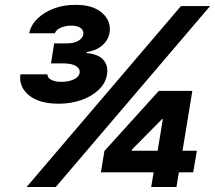

<svg xmlns="http://www.w3.org/2000/svg" viewBox="-20 -752 865 772"><path d="M216.3 -335Q137.7 -335 96.4 -368.9Q55.2 -402.8 62 -453.1H170.9Q170.4 -439 186.3 -430.9Q202.1 -422.9 226.6 -422.9Q255.4 -422.9 276.4 -432.6Q297.4 -442.4 300.3 -459Q302.7 -475.1 286.6 -485.8Q270.5 -496.6 236.3 -497.1H185.1L197.8 -577.6H249.5Q275.9 -577.6 293.9 -587.4Q312 -597.2 314.9 -613.8Q317.4 -629.4 304.7 -639.2Q292 -648.9 266.6 -648.9Q243.2 -648.9 224.1 -640.6Q205.1 -632.3 200.7 -618.2H97.2Q104.5 -651.9 131.3 -677.7Q158.2 -703.6 198 -718.3Q237.8 -732.9 283.7 -732.4Q354 -732.9 391.1 -699.7Q428.2 -666.5 420.4 -620.1Q415 -589.4 389.9 -568.4Q364.7 -547.4 329.1 -543L328.1 -538.6Q375 -534.7 395.5 -511.5Q416 -488.3 410.2 -452.1Q404.8 -418 377.2 -391.4Q349.6 -364.7 307.6 -349.9Q265.6 -335 216.3 -335ZM86.9 0 707.5 -727.5H824.7L204.1 0ZM385.7 -59.1 399.9 -145 618.7 -386.7H753.4L713.9 -146H771.5L756.8 -59.1H699.2L689.5 0H587.9L597.7 -59.1ZM613.8 -146 634.8 -272.9H631.3L510.3 -150.4L509.3 -146Z"/></svg>

Font: Inter Display Extra Bold
Style: Italic
Weight: 800
Italic angle: -9.39999°
Designer: Rasmus Andersson
Foundry: rsms
Version: Version 4.000;git-4fc901f